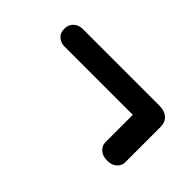

<svg xmlns="http://www.w3.org/2000/svg" viewBox="-34 -624 640 640"><g transform="rotate(45 286.0 -304.5)"><path d="M53 -388Q53 -408 66 -419.5Q79 -431 96 -431H458.5Q482 -431 496.8 -418.8Q511.5 -406.5 511.5 -382.5V-216.5Q511.5 -201 499.2 -189.5Q487 -178 465 -178Q443 -178 430.2 -189.8Q417.5 -201.5 417.5 -217V-357.5L429 -346.5H95.5Q78.5 -346.5 65.8 -357.2Q53 -368 53 -388Z"/></g></svg>

Font: Fraunces
Style: Regular
Weight: 900
Version: Version 1.000;[b76b70a41]